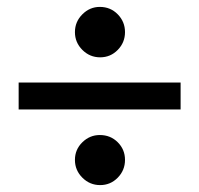

<svg xmlns="http://www.w3.org/2000/svg" viewBox="-20 -516 576 556"><path d="M34 -199V-277H503V-199ZM270 20Q240 20 218.5 -1.5Q197 -23 197 -53Q197 -83 218.5 -104Q240 -125 269 -125Q300 -125 321 -104Q342 -83 342 -53Q342 -23 321 -1.5Q300 20 270 20ZM270 -350Q240 -350 218.5 -371.5Q197 -393 197 -423Q197 -453 218.5 -474.5Q240 -496 269 -496Q300 -496 321 -474.5Q342 -453 342 -423Q342 -393 321 -371.5Q300 -350 270 -350Z"/></svg>

Font: Frank Ruhl Libre SemiBold
Style: Regular
Weight: 600
Designer: Yanek Iontef
Foundry: Fontef
Version: Version 6.003;gftools[0.9.30]